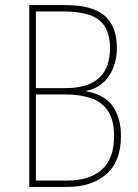

<svg xmlns="http://www.w3.org/2000/svg" viewBox="-20 -734 540 754"><path d="M95 0V-714H237Q343 -714 391 -672Q439 -630 439 -546Q439 -482 407.5 -435Q376 -388 317 -377V-376Q392 -362 423.5 -316Q455 -270 455 -200Q455 -100 397.5 -50Q340 0 245 0ZM238 -388Q412 -388 412 -546Q412 -620 370 -654.5Q328 -689 228 -689H121V-388ZM245 -25Q331 -25 379.5 -67.5Q428 -110 428 -200Q428 -262 404.5 -297.5Q381 -333 338.5 -348Q296 -363 238 -363H121V-25Z"/></svg>

Font: Noto Sans Mono ExtraCondensed Thin
Style: Regular
Weight: 100
Width: 2
Designer: Monotype Design Team
Foundry: Monotype Imaging Inc.
Version: Version 2.014; ttfautohint (v1.8.4.7-5d5b)